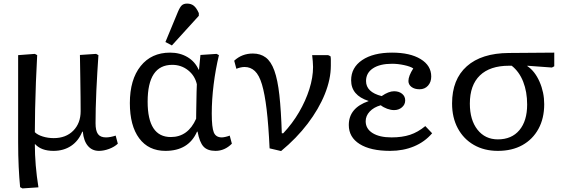

<svg xmlns="http://www.w3.org/2000/svg" viewBox="-20 -826 3159 1069"><path d="M105 223 92 216Q87 165 84 102Q81 39 81 -34V-519L174 -526L187 -519Q183 -447 180 -369Q177 -291 175.5 -218.5Q174 -146 174 -90Q189 -75 218 -66Q247 -57 279 -57Q347 -57 388 -98.5Q429 -140 429 -207Q429 -236 428.5 -286Q428 -336 427 -397Q426 -458 425 -520L515 -526L528 -519Q525 -476 522 -425Q519 -374 516.5 -322Q514 -270 513 -222.5Q512 -175 512 -140Q512 -98 525.5 -79.5Q539 -61 570 -61Q594 -61 624 -71L636 -26Q617 -8 587.5 3Q558 14 531 14Q493 14 469.5 -13.5Q446 -41 441 -93H438Q417 -41 375.5 -13.5Q334 14 278 14Q210 14 176 -23H174Q174 92 194 217Z M901 14Q807 14 755 -56Q703 -126 703 -252Q703 -383 763 -458Q823 -533 927 -533Q982 -533 1024 -508Q1066 -483 1086 -438H1088L1096 -520L1186 -526L1199 -519Q1180 -440 1169.5 -355.5Q1159 -271 1159 -194Q1159 -116 1170.5 -88.5Q1182 -61 1215 -61Q1223 -61 1236 -64Q1249 -67 1259 -71L1271 -26Q1231 14 1180 14Q1135 14 1113 -10Q1091 -34 1080 -93H1077Q1030 14 901 14ZM931 -63Q1027 -63 1072 -165Q1072 -180 1072.5 -205Q1073 -230 1073.5 -259Q1074 -288 1074.5 -314Q1075 -340 1076 -357Q1065 -405 1027 -435Q989 -465 939 -465Q802 -465 802 -260Q802 -63 931 -63ZM937 -573 901 -592 971 -761Q982 -787 992.5 -796.5Q1003 -806 1022 -806Q1044 -806 1059 -794Q1074 -782 1087 -753V-738Z M1545 15 1481 0Q1475 -130 1464.5 -217Q1454 -304 1438.5 -356Q1423 -408 1399 -430.5Q1375 -453 1342 -453Q1321 -453 1296 -443L1284 -488Q1327 -528 1388 -528Q1430 -528 1459.5 -506Q1489 -484 1507.5 -433Q1526 -382 1535.5 -296.5Q1545 -211 1549 -84H1557Q1608 -138 1645 -201.5Q1682 -265 1702.5 -330Q1723 -395 1723 -453Q1723 -467 1721.5 -484Q1720 -501 1718 -519H1807L1820 -513Q1822 -505 1822 -495.5Q1822 -486 1822 -460Q1822 -385 1788.5 -302Q1755 -219 1693 -137.5Q1631 -56 1545 15Z M2152 14Q2043 14 1982.5 -24Q1922 -62 1922 -130Q1922 -225 2032 -263V-264Q1935 -295 1935 -379Q1935 -450 1996.5 -491.5Q2058 -533 2163 -533Q2263 -533 2322 -497Q2381 -461 2381 -400Q2381 -369 2363 -349Q2345 -329 2316 -329Q2288 -329 2271 -342Q2254 -355 2254 -375Q2254 -403 2281 -445Q2265 -456 2230 -463.5Q2195 -471 2163 -471Q2095 -471 2056.5 -445.5Q2018 -420 2018 -375Q2018 -313 2105 -291Q2144 -318 2174 -318Q2201 -318 2218.5 -304Q2236 -290 2236 -267Q2236 -244 2218 -228.5Q2200 -213 2174 -213Q2156 -213 2135.5 -220.5Q2115 -228 2100 -240Q2061 -229 2038.5 -205Q2016 -181 2016 -151Q2016 -109 2054.5 -85Q2093 -61 2160 -61Q2219 -61 2263 -75.5Q2307 -90 2348 -124L2386 -84Q2345 -36 2285 -11Q2225 14 2152 14Z M2752 14Q2676 14 2618.5 -19Q2561 -52 2529 -111.5Q2497 -171 2497 -250Q2497 -384 2579 -457Q2661 -530 2813 -531L3066 -533V-457L3053 -450L2916 -460V-458Q2958 -430 2984 -371Q3010 -312 3010 -246Q3010 -167 2978 -108.5Q2946 -50 2888.5 -18Q2831 14 2752 14ZM2752 -50Q2829 -50 2872 -101.5Q2915 -153 2915 -244Q2915 -315 2893 -371Q2871 -427 2829 -460H2814Q2708 -460 2652 -406Q2596 -352 2596 -249Q2596 -158 2638.5 -104Q2681 -50 2752 -50Z"/></svg>

Font: Literata 7pt
Style: Regular
Weight: 400
Designer: Latin by Veronika Burian and Jose Scaglione. Greek by Irene Vlachou. Cyrillic by Vera Evstafieva.
Foundry: TypeTogether
Version: Version 3.002